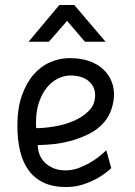

<svg xmlns="http://www.w3.org/2000/svg" viewBox="-20 -743 544 773"><path d="M244 -57Q275 -57 304.5 -69.5Q334 -82 357 -97Q384 -115 408 -138L428 -66Q405 -45 377 -28Q353 -14 319.5 -2Q286 10 246 10Q193 10 156 -7.5Q119 -25 95.5 -57Q72 -89 61 -134.5Q50 -180 50 -237Q50 -307 68 -358Q86 -409 115 -442.5Q144 -476 182 -492.5Q220 -509 260 -509Q306 -509 339.5 -497Q373 -485 395 -464.5Q417 -444 428 -418Q439 -392 439 -364Q439 -336 429.5 -306Q420 -276 401 -253Q375 -222 337.5 -203.5Q300 -185 261.5 -175Q223 -165 188 -162Q153 -159 132 -159Q132 -140 139 -121.5Q146 -103 160 -89Q174 -75 195 -66Q216 -57 244 -57ZM126 -227Q156 -227 197 -233.5Q238 -240 275 -255.5Q312 -271 337.5 -296.5Q363 -322 363 -360Q363 -394 337 -416.5Q311 -439 263 -439Q239 -439 214 -427Q189 -415 169.5 -391.5Q150 -368 137.5 -332.5Q125 -297 125 -249Q125 -244 125 -238Q125 -232 126 -227ZM219 -723H279L405 -575H322L250 -659L177 -575H95Z"/></svg>

Font: Panefresco 400wt
Style: Regular
Weight: 400
Foundry: Campivisivi & Chank Co
Version: Version 1.002